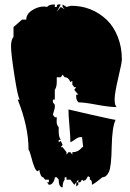

<svg xmlns="http://www.w3.org/2000/svg" viewBox="-20 -756 587 867"><path d="M297.9 -385.3Q289.6 -407.2 272 -407.2L262.7 -418.9L254.4 -407.2H236.3V-386.2Q236.3 -362.8 227.5 -350.1V-306.2H218.8V-293.9L227.5 -283.2V-269Q227.5 -267.1 218.8 -237.8L227.5 -226.6H236.3L235.8 -205.6Q235.8 -192.4 245.1 -181.2V-161.1Q245.1 -137.7 254.4 -124.5H245.1V-113.8L254.4 -119.6L262.7 -102.1L254.4 -91.3H262.7L280.3 -68.8V-57.6L289.1 -68.8H297.9L306.6 -57.6V-68.8Q334.5 -68.8 350.6 -91.3H355.5L350.6 -136.7H342.3Q333.5 -136.7 318.8 -126.2Q304.2 -115.7 297.9 -113.8Q297.9 -138.7 293.5 -188Q289.1 -237.3 289.1 -261.7Q291.5 -260.7 393.1 -237.8Q494.6 -214.8 502 -214.8Q486.3 -183.1 484.4 -93.8Q482.9 -3.4 471.7 20.5Q460.4 44.4 442.4 44.4Q411.6 70.3 395 78.6V71.8Q395 55.2 385.7 55.2V44.4L377.4 39.6L368.2 55.2L357.4 61L350.6 55.2L342.3 67.4H333.5V55.2L324.2 67.4H333.5V78.6L324.2 85.9V67.4L315.4 78.6L297.9 55.2H280.3V44.4H272V55.2Q262.7 67.4 262.7 90.3Q245.1 89.4 245.1 55.2L236.3 44.4H227.5Q226.6 58.1 219.2 68.4Q211.9 78.6 200.7 78.6L192.4 67.4H200.7V55.2H183.6L174.8 44.4Q163.1 44.4 157.2 10.7L150.4 17.1Q137.2 17.1 120.6 -48.8Q114.3 -73.7 108.9 -80.1Q108.9 -184.1 60.1 -306.2H69.3Q60.5 -315.9 45.2 -415.3Q29.8 -514.6 29.8 -545.9Q29.8 -577.1 41 -589.4V-633.8L79.6 -667.5H98.6Q98.6 -692.9 125.2 -709.7Q151.9 -726.6 178.2 -726.6Q184.6 -726.6 192.4 -724.6Q201.2 -735.8 223.6 -735.8H227.5V-724.6H236.3Q236.3 -736.3 244.6 -736.3L254.4 -735.8L236.3 -702.1L254.4 -724.6L272 -713.9L262.7 -724.6V-735.8L280.3 -724.6Q298.8 -730 300.3 -730Q394.5 -730 461.4 -667Q493.2 -636.7 511.7 -590.1Q530.3 -543.5 530.3 -487.3Q530.3 -473.1 513.9 -403.8Q497.6 -334.5 497.6 -307.6Q497.6 -280.8 506.3 -272.5Q473.6 -272.5 416.5 -283.2Q359.4 -293.9 333.5 -293.9Q324.2 -305.7 324.2 -316.9V-328.6H333.5L315.4 -350.1L324.2 -362.3H315.4L306.6 -374V-391.1Z"/></svg>

Font: Butcherman Caps
Style: Regular
Weight: 400
Version: Version 001.003